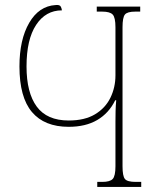

<svg xmlns="http://www.w3.org/2000/svg" viewBox="-20 -740 634 760"><path d="M365 0V-20H385Q415 -20 426 -31.5Q437 -43 437 -82V-259Q437 -279 437.5 -300.5Q438 -322 440 -343H436Q411 -292 365 -265Q319 -238 252 -238Q156 -238 106.5 -296.5Q57 -355 57 -477Q57 -583 95.5 -649.5Q134 -716 200 -720Q217 -722 221 -713Q225 -704 225 -699Q161 -699 123 -641.5Q85 -584 85 -477Q85 -373 125.5 -318Q166 -263 252 -263Q315 -263 356 -287.5Q397 -312 417 -353Q437 -394 437 -442V-632Q437 -671 426 -682.5Q415 -694 385 -694H363V-714H535V-694H515Q484 -694 474.5 -682.5Q465 -671 465 -632V-82Q465 -43 474.5 -31.5Q484 -20 517 -20H539V0Z"/></svg>

Font: Noto Serif Georgian SemiCondensed Thin
Style: Regular
Weight: 100
Width: 4
Designer: Monotype Design Team, Akaki Razmadze
Foundry: Google LLC
Version: Version 2.003; ttfautohint (v1.8.4.7-5d5b)